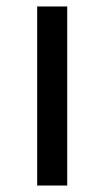

<svg xmlns="http://www.w3.org/2000/svg" viewBox="-20 -574 323 594"><path d="M95 0V-554H188V0Z"/></svg>

Font: Noto Serif Tamil SemiCondensed
Style: Regular
Weight: 400
Width: 4
Designer: Indian Type Foundry, Tom Grace, and the Monotype Design Team
Foundry: Monotype Imaging Inc.
Version: Version 2.004